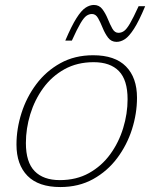

<svg xmlns="http://www.w3.org/2000/svg" viewBox="-20 -745 620 775"><path d="M356 -522Q444 -522 488.5 -476.8Q533 -431.5 533 -350.5Q533 -287 512.8 -223.2Q492.5 -159.5 453 -106.8Q413.5 -54 355.8 -22Q298 10 223.5 10Q135.5 10 91 -35.2Q46.5 -80.5 46.5 -161.5Q46.5 -225 66.8 -288.8Q87 -352.5 126.5 -405.2Q166 -458 223.8 -490Q281.5 -522 356 -522ZM221.5 -18Q288.5 -18 339.5 -46.5Q390.5 -75 425 -122.5Q459.5 -170 477.2 -228Q495 -286 495 -344.5Q495 -422 460 -458Q425 -494 358 -494Q291.5 -494 240.2 -465.5Q189 -437 154.5 -389.5Q120 -342 102.2 -284Q84.5 -226 84.5 -167.5Q84.5 -90.5 119.8 -54.2Q155 -18 221.5 -18ZM566 -720Q541 -660 521 -629Q501 -598 484.2 -587Q467.5 -576 450.5 -576Q429 -576 416.2 -593Q403.5 -610 394.5 -632.2Q385.5 -654.5 376 -671.5Q366.5 -688.5 351.5 -688.5Q339.5 -688.5 329 -681.2Q318.5 -674 305 -651.2Q291.5 -628.5 270 -581H243.5Q269 -641 288.8 -672Q308.5 -703 325.5 -714Q342.5 -725 359 -725Q380.5 -725 393.2 -708Q406 -691 415 -668.8Q424 -646.5 433.5 -629.5Q443 -612.5 458 -612.5Q470 -612.5 480.5 -619.8Q491 -627 504.5 -650Q518 -673 539.5 -720Z"/></svg>

Font: Newsreader Caption ExtraLight
Style: Italic
Weight: 275
Italic angle: -17°
Designer: Hugues Gentile
Foundry: Production Type
Version: Version 1.001